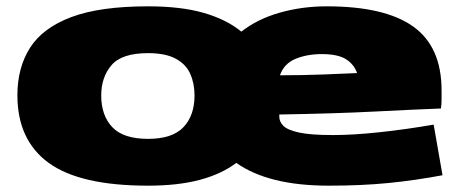

<svg xmlns="http://www.w3.org/2000/svg" viewBox="-20 -577 1463 607"><path d="M35 -276Q35 -363 75 -426Q115 -489 205.5 -523Q296 -557 448 -557Q553 -557 625 -536Q697 -515 743 -477Q794 -517 864.5 -537Q935 -557 1013 -557Q1197 -557 1286.5 -493Q1376 -429 1376 -291Q1376 -280 1376 -263.5Q1376 -247 1374 -234Q1294 -231 1167.5 -224.5Q1041 -218 863 -215Q863 -213 863 -211.5Q863 -210 863 -208Q863 -192 876 -179Q889 -166 925.5 -158Q962 -150 1033 -150Q1097 -150 1180.5 -159Q1264 -168 1351 -183L1379 -23Q1294 -7 1209 1.5Q1124 10 1019 10Q829 10 727 -62Q681 -27 612 -8.5Q543 10 448 10Q233 10 134 -62Q35 -134 35 -276ZM300 -275Q300 -212 335 -175Q370 -138 448 -138Q525 -138 560 -175Q595 -212 595 -275Q595 -313 581.5 -343.5Q568 -374 535.5 -391.5Q503 -409 448 -409Q365 -409 332.5 -371Q300 -333 300 -275ZM865 -339Q936 -339 1001 -341.5Q1066 -344 1109 -346Q1099 -374 1073.5 -390Q1048 -406 997 -406Q951 -406 914.5 -391Q878 -376 865 -339Z"/></svg>

Font: Georama Extra Expanded ExtraBold
Style: Regular
Weight: 800
Width: 8
Designer: Jean-Baptiste Levee
Foundry: Production Type
Version: Version 1.000